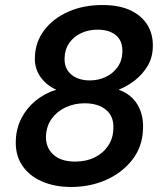

<svg xmlns="http://www.w3.org/2000/svg" viewBox="-20 -732 650 764"><path d="M263 12Q197 12 146 -10.5Q95 -33 67.5 -75Q40 -117 43 -176Q45 -222 65.5 -262Q86 -302 122 -331.5Q158 -361 204 -375Q162 -394 139 -429Q116 -464 119 -507Q121 -566 156.5 -612.5Q192 -659 252 -685.5Q312 -712 387 -712Q456 -712 501 -690Q546 -668 568 -630.5Q590 -593 588 -544Q587 -502 567 -469Q547 -436 517 -412.5Q487 -389 452 -375Q503 -357 527.5 -315Q552 -273 549 -218Q547 -149 507 -97Q467 -45 403 -16.5Q339 12 263 12ZM279 -89Q323 -89 356.5 -105.5Q390 -122 410 -151.5Q430 -181 431 -219Q434 -268 402.5 -294.5Q371 -321 317 -321Q276 -321 241.5 -305Q207 -289 186 -260Q165 -231 163 -192Q161 -146 191.5 -117.5Q222 -89 279 -89ZM338 -412Q371 -412 400 -425.5Q429 -439 447.5 -464.5Q466 -490 467 -525Q468 -556 455.5 -575.5Q443 -595 420.5 -604.5Q398 -614 369 -614Q332 -614 302.5 -600Q273 -586 255.5 -561Q238 -536 237 -502Q235 -460 263 -436Q291 -412 338 -412Z"/></svg>

Font: DM Sans 28pt SemiBold
Style: Italic
Weight: 600
Italic angle: -10°
Version: Version 4.004;gftools[0.9.30]